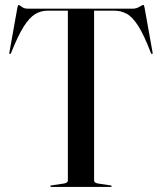

<svg xmlns="http://www.w3.org/2000/svg" viewBox="-20 -734 636 754"><path d="M88 -700H502Q515.5 -700 527.2 -707.2Q539 -714.5 543 -714.5Q544 -714.5 545 -713Q546 -711.5 547.5 -705L579 -529Q580.5 -522.5 577.5 -522Q574.5 -521 572.5 -526Q545.5 -597 522.5 -632.8Q499.5 -668.5 477 -680.2Q454.5 -692 430.5 -692H349.5V-26Q349.5 -15 367 -13L413.5 -6Q418.5 -5.5 418.5 -3Q418.5 0 414.5 0H181.5Q177.5 0 177.5 -3Q177.5 -5.5 182.5 -6L229 -13Q246.5 -15 246.5 -26V-692H165.5Q141 -692 118.5 -678.8Q96 -665.5 73.2 -629.8Q50.5 -594 23.5 -526Q21.5 -521 18.5 -522Q15.5 -522.5 17 -529L48.5 -705Q50 -711.5 51 -713Q52 -714.5 53 -714.5Q56 -714.5 65.5 -707.2Q75 -700 88 -700Z"/></svg>

Font: Fraunces 144pt S000
Style: Regular
Weight: 400
Version: Version 1.000; ttfautohint (v1.8.3)